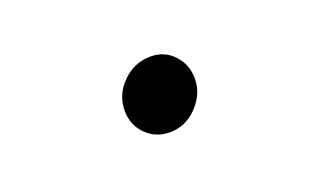

<svg xmlns="http://www.w3.org/2000/svg" viewBox="-36 -504 673 414"><g transform="rotate(-20 300.0 -297.0)"><path d="M302 -213Q270 -213 248 -235Q226 -257 226 -290Q226 -327 253.5 -354Q281 -381 318 -381Q350 -381 371 -358.5Q392 -336 392 -304Q392 -269 365.5 -241Q339 -213 302 -213Z"/></g></svg>

Font: Red Hat Mono Medium
Style: Italic
Weight: 500
Italic angle: -12°
Monospace: yes
Designer: Pentagram, MCKL
Foundry: Pentagram, MCKL
Version: Version 1.023; ttfautohint (v1.8.3)